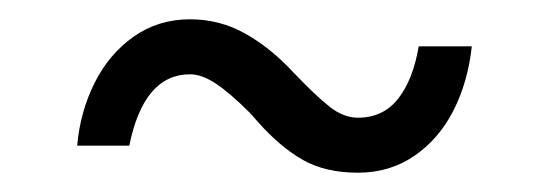

<svg xmlns="http://www.w3.org/2000/svg" viewBox="-20 -416 569 199"><path d="M247 -290 239 -299Q218 -320 203.5 -329.5Q189 -339 177 -339Q129 -339 114 -265H60Q63 -300 78 -330Q93 -360 118.5 -378Q144 -396 177 -396Q208 -396 234.5 -381Q261 -366 284 -341L287 -338Q307 -317 321.5 -305.5Q336 -294 351 -294Q377 -294 392.5 -313.5Q408 -333 414 -368H469Q465 -331 450 -301.5Q435 -272 409.5 -254.5Q384 -237 351 -237Q317 -237 293.5 -250.5Q270 -264 247 -290Z"/></svg>

Font: Oak Sans Light
Style: Regular
Weight: 400
Designer: Erik Kennedy, Walven
Foundry: Erik Kennedy, Walven
Version: Version 1.100;Glyphs 3.1.2 (3151)